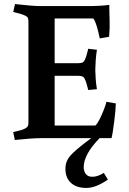

<svg xmlns="http://www.w3.org/2000/svg" viewBox="-20 -680 634 945"><path d="M249 -307V-62H449Q459 -70.4 470.5 -93.4Q482 -116.3 491.5 -141.1Q501 -165.9 504 -179L550 -171Q550 -158.7 548 -135.1Q546 -111.4 542.5 -84.2Q539 -57 535.5 -34.1Q531.9 -11.2 528.9 0H180Q158 0 123.5 2.5Q89 5 52.9 9L45 -30Q45 -30 56 -32.5Q67 -35 81 -38.8Q95 -42.6 104 -47.7Q115 -54 117.5 -60.2Q120 -66.5 120 -79V-573Q120 -584.5 117.5 -591.3Q115 -598 104 -603Q94 -608 80 -612Q66 -616 55.5 -618.5Q45 -621 45 -621L54 -660Q90 -656 124 -653Q158 -650 180 -650H426Q443 -650 469.7 -651.5Q496.4 -653 518 -656Q518 -618 519.5 -580.5Q521 -543 517 -499L471 -491Q469 -501.9 464 -522.3Q459 -542.7 452.5 -562.2Q446 -581.7 439 -589H249V-369H364Q375.6 -369 383.8 -371.5Q392 -374 396.5 -384Q401 -392 405.1 -405.2Q409.1 -418.4 411.6 -429.2Q414 -440 414 -440L457 -435Q453 -410 451 -381.3Q449 -352.7 449 -336Q449 -319.8 451 -292.1Q453 -264.3 457 -241L414 -237Q414 -237 411.6 -247.6Q409.1 -258.2 405.1 -271.1Q401 -284 397 -291.6Q393 -301 384.5 -304Q376 -307 364 -307ZM392 143Q392 162 402 176Q413 191 437.5 190Q462 189 491 171L511 204Q482 224 455.5 234.5Q429 245 405 245Q356 245 329 220Q302 195 302 151Q302 129 310 111Q318 93 340 72Q369 44 429 0H470Q392 80 392 143Z"/></svg>

Font: Buenard
Style: Regular
Weight: 400
Version: Version 2.000